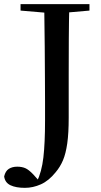

<svg xmlns="http://www.w3.org/2000/svg" viewBox="-49 -755 487 925"><path d="M71 150Q28 150 1.5 137.5Q-25 125 -29 95Q-23 69 -6.5 58.5Q10 48 34 48Q56 48 72.5 55Q89 62 111 85L145 123V129H128V122Q152 73 160 3.5Q168 -66 168 -174Q168 -219 168 -267.5Q168 -316 167.5 -379Q167 -442 166.5 -529Q166 -616 164 -735H285Q283 -653 282.5 -568Q282 -483 282 -396V-188Q282 -113 275 -64Q268 -15 254.5 17Q241 49 219 75Q186 116 148 133Q110 150 71 150ZM50 -704V-735H382V-704L233 -691H203Z"/></svg>

Font: Noto Serif TC ExtraLight SemiBold
Style: Regular
Weight: 600
Version: Version 2.003-H1;hotconv 1.1.1;makeotfexe 2.6.0